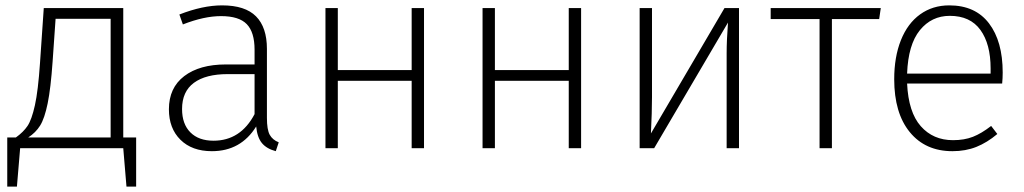

<svg xmlns="http://www.w3.org/2000/svg" viewBox="-20 -552 3814 715"><path d="M487 -40V143H451L439 0H55L43 143H7V-40H39Q67 -60 82.5 -83Q98 -106 110 -160Q122 -214 129 -318L143 -522H439V-40ZM392 -482H187L176 -324Q169 -223 157.5 -167Q146 -111 129.5 -84.5Q113 -58 85 -40H392Z M1018 -22 1007 11Q973 2 955.5 -19Q938 -40 934 -81Q877 11 769 11Q695 11 652 -31.5Q609 -74 609 -145Q609 -225 666 -268.5Q723 -312 821 -312H928V-367Q928 -432 899 -462Q870 -492 803 -492Q740 -492 661 -461L648 -498Q735 -532 807 -532Q893 -532 933.5 -491Q974 -450 974 -370V-113Q974 -69 984.5 -50Q995 -31 1018 -22ZM928 -127V-276H828Q746 -276 702 -243.5Q658 -211 658 -146Q658 -90 689 -59Q720 -28 775 -28Q876 -28 928 -127Z M1513 -251H1238V0H1192V-522H1238V-291H1513V-522H1559V0H1513Z M2098 -251H1823V0H1777V-522H1823V-291H2098V-522H2144V0H2098Z M2732 0H2686V-354Q2686 -401 2691 -468L2416 0H2362V-522H2408V-190Q2408 -135 2404 -55L2678 -522H2732Z M3254 -481H3078V0H3032V-481H2850V-522H3260Z M3712 -241H3358Q3363 -134 3409 -82Q3455 -30 3529 -30Q3571 -30 3603 -42.5Q3635 -55 3671 -83L3694 -53Q3656 -21 3616 -5Q3576 11 3527 11Q3426 11 3368 -60Q3310 -131 3310 -257Q3310 -340 3335 -402.5Q3360 -465 3406.5 -498.5Q3453 -532 3515 -532Q3612 -532 3663 -465Q3714 -398 3714 -282Q3714 -261 3712 -241ZM3669 -297Q3669 -388 3631 -440.5Q3593 -493 3517 -493Q3449 -493 3405.5 -439.5Q3362 -386 3358 -278H3669Z"/></svg>

Font: FiraGO ExtraLight
Style: Regular
Weight: 200
Designer: bBox Type
Foundry: bBox Type GmbH
Version: Version 1.001